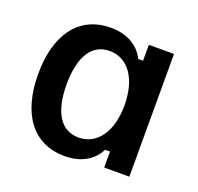

<svg xmlns="http://www.w3.org/2000/svg" viewBox="-98 -618 758 735"><g transform="rotate(20 281.0 -250.5)"><path d="M235.8 10.8C309.2 10.8 353.3 -24.2 373.3 -65H393.3V0H495.8V-500H393.3V-435H373.3C353.3 -477.5 308.3 -511.7 235.8 -511.7C102.5 -511.7 33.3 -407.5 33.3 -250.8C33.3 -95 100.8 10.8 235.8 10.8ZM260.8 -74.2C190 -74.2 149.2 -135.8 149.2 -250C149.2 -365 190 -426.7 260.8 -426.7C336.7 -426.7 385 -357.5 385 -250C385 -143.3 336.7 -74.2 260.8 -74.2Z"/></g></svg>

Font: Familjen Grotesk Medium
Style: Regular
Weight: 500
Designer: Anders Wikstroem, Jonas Baeckman, Matilda Gysing, Kristian Moeller
Foundry: Familjen STHLM AB
Version: Version 2.000